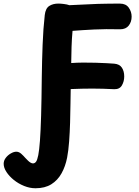

<svg xmlns="http://www.w3.org/2000/svg" viewBox="-131 -778 771 1062"><path d="M65.3 263.3Q34 263.3 2.4 250.6Q-29.2 237.8 -54.5 217.4Q-79.8 197.1 -95.2 173.4Q-110.7 149.8 -110.7 127.8Q-110.7 110.3 -99.1 95.1Q-87.6 79.9 -70.9 70.5Q-54.3 61.1 -41 61.1Q-26.1 61.1 -13.2 72.8Q-0.2 84.6 9.1 95.6Q17 103.8 24 110.7Q31 117.6 38.2 121.7Q45.3 125.8 51.3 125.8Q61.3 125.8 68.3 116.6Q75.3 107.4 80.7 80.1Q86.1 52.8 90 0.1Q93.9 -52.7 96.4 -138.3Q98.9 -223.9 100.1 -351Q101.3 -441 104.7 -530.6Q108.1 -620.1 116.6 -695Q120.9 -731.8 141.4 -745Q162 -758.2 191.9 -758.2Q204.1 -758.2 222.6 -755.9Q241 -753.7 252.4 -749.3Q279 -750.8 308.8 -751.9Q338.6 -753 377.1 -755Q388.3 -756 410.5 -756.5Q432.7 -757 458.2 -757.5Q483.8 -758 504.3 -758Q524.9 -758 533.1 -758Q565.2 -758 581.2 -735.6Q597.1 -713.1 597.1 -686Q597.1 -657.3 581.2 -636.7Q565.2 -616 533.1 -616Q453.8 -618 389 -614.8Q324.2 -611.6 270.2 -607.3Q266.3 -564.3 264.8 -519.2Q263.3 -474.1 262.9 -429.3Q292.9 -431.6 328.2 -431.8Q363.6 -432 397.7 -431Q431.8 -430 459.3 -428.5Q486.8 -427 501.1 -425.8Q530.7 -423.2 543.4 -403.4Q556.1 -383.7 556.1 -355Q556.1 -328.1 543.4 -305.9Q530.7 -283.8 501.1 -284.6Q436.1 -288 379.5 -288Q322.9 -288 260.1 -285.3Q259.3 -251.7 258.8 -203.2Q258.3 -154.7 256.7 -100.7Q255.1 -46.7 251.4 4.3Q247.7 55.2 240.2 94.1Q230.7 142.7 209.3 180.9Q188 219.2 152.7 241.3Q117.3 263.3 65.3 263.3Z"/></svg>

Font: Playpen Sans
Style: Regular
Weight: 400
Designer: Laura Meseguer, Veronika Burian, José Scaglione, Kostas Bartsokas, Vera Evstafieva, Tom Grace, Yorlmar Campos
Foundry: TypeTogether
Version: Version 2.000